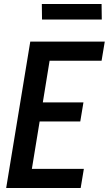

<svg xmlns="http://www.w3.org/2000/svg" viewBox="-20 -944 546 964"><path d="M11 0 132 -735H506L490 -639H229L195 -430H399L383 -334H179L140 -96H401L385 0ZM491 -846H191L190 -924H490Z"/></svg>

Font: Iosevka Term Curly
Style: Bold Italic
Weight: 700
Italic angle: -9°
Designer: Belleve Invis
Foundry: Belleve Invis
Version: Version 32.3.0